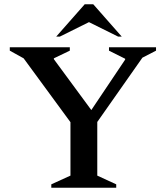

<svg xmlns="http://www.w3.org/2000/svg" viewBox="-20 -882 779 902"><path d="M221 0V-16L311 -57V-308L91 -608L26 -644V-660H308V-644L233 -608V-604L409 -365L568 -602V-606L492 -644V-660H713V-644L649 -611L437 -309V-57L526 -16V0ZM244 -710 378 -862H418L552 -710H535L398 -778L261 -710Z"/></svg>

Font: Spectral SemiBold
Style: Regular
Weight: 600
Designer: Jean-Baptiste Levee
Foundry: Production Type
Version: Version 2.001